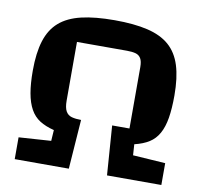

<svg xmlns="http://www.w3.org/2000/svg" viewBox="-73 -719 842 797"><g transform="rotate(10 347.5 -320.0)"><path d="M209 -524V-277Q209 -247 217.5 -232Q226 -217 242.5 -212.5Q259 -208 282 -208L267 0H39V-92L175 -101L178 -147Q142 -156 117.5 -171.5Q93 -187 78 -214Q63 -241 56 -280.5Q49 -320 49 -375Q49 -450 65 -501Q81 -552 116 -582.5Q151 -613 208 -626.5Q265 -640 348 -640Q430 -640 487 -626.5Q544 -613 579 -582.5Q614 -552 630 -501Q646 -450 646 -375Q646 -320 639.5 -280.5Q633 -241 618 -214Q603 -187 578.5 -171.5Q554 -156 517 -147L520 -101L657 -92V0H428L413 -208H486V-467Q486 -491 478.5 -503.5Q471 -516 456.5 -520Q442 -524 420 -524Z"/></g></svg>

Font: Changa SemiBold
Style: Regular
Weight: 600
Designer: Eduardo Rodriguez Tunni
Foundry: Eduardo Rodriguez Tunni
Version: Version 3.002; ttfautohint (v1.8.2)